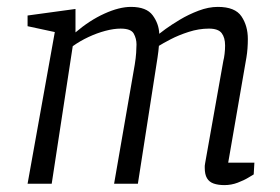

<svg xmlns="http://www.w3.org/2000/svg" viewBox="-20 -533 812 557"><path d="M631 4Q613 4 600 -0.5Q587 -5 580.5 -16Q574 -27 574 -46Q574 -49 574 -52Q574 -55 575 -59L628 -357Q630 -364 631.5 -376.5Q633 -389 633 -401Q633 -424 623 -437Q613 -450 586 -450Q557 -450 527.5 -440.5Q498 -431 475 -419Q452 -407 441 -400Q440 -391 439.5 -384.5Q439 -378 437 -366L380 0H311L371 -346Q374 -365 375 -379.5Q376 -394 376 -404Q376 -421 368 -435.5Q360 -450 330 -450Q310 -450 285.5 -443.5Q261 -437 236.5 -425.5Q212 -414 191 -399L130 0H60L139 -440L60 -457V-488L199 -507V-439Q240 -474 283 -493.5Q326 -513 360 -513Q405 -513 423 -488.5Q441 -464 442 -435Q444 -437 460.5 -449Q477 -461 502 -476Q527 -491 556 -502Q585 -513 612 -513Q662 -513 680.5 -485.5Q699 -458 699 -420Q699 -406 698 -392.5Q697 -379 695 -367Q693 -355 691 -344L642 -61H718L716 -27Q714 -26 701 -18Q688 -10 669.5 -3Q651 4 631 4Z"/></svg>

Font: Faustina Light Light
Style: Italic
Weight: 300
Italic angle: -8°
Version: Version 1.200